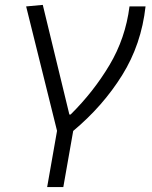

<svg xmlns="http://www.w3.org/2000/svg" viewBox="-20 -544 626 789"><path d="M173.8 224.6 214.4 -6.3 87.4 -517.6 155.8 -523.9 265.1 -73.2H270Q364.3 -166.5 429.9 -276.6Q495.6 -386.7 512.2 -517.6H578.1Q561 -361.8 481.9 -234.9Q402.8 -107.9 280.8 -5.9L240.2 224.6Z"/></svg>

Font: Cascadia Mono Light
Style: Italic
Weight: 300
Italic angle: -10°
Monospace: yes
Designer: Aaron Bell
Foundry: Saja Typeworks
Version: Version 2404.023; ttfautohint (v1.8.4)